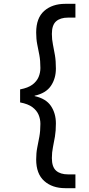

<svg xmlns="http://www.w3.org/2000/svg" viewBox="-20 -831 466 1003"><path d="M321 152Q253 152 211 114.5Q169 77 169 2Q169 -32 174.5 -59.5Q180 -87 185.5 -116.5Q191 -146 191 -184Q191 -209 181.5 -231.5Q172 -254 149.5 -271Q127 -288 85 -296V-364Q127 -372 149.5 -389Q172 -406 181.5 -428.5Q191 -451 191 -476Q191 -515 185.5 -543.5Q180 -572 174.5 -599.5Q169 -627 169 -661Q169 -737 211 -774Q253 -811 321 -811H374V-739H336Q295 -739 273 -719.5Q251 -700 251 -654Q251 -625 256.5 -598.5Q262 -572 267 -542.5Q272 -513 272 -473Q272 -421 246 -382.5Q220 -344 161 -331V-329Q220 -316 246 -277.5Q272 -239 272 -186Q272 -147 267 -117.5Q262 -88 256.5 -61.5Q251 -35 251 -5Q251 41 273 60.5Q295 80 336 80H374V152Z"/></svg>

Font: DM Sans 17pt
Style: Regular
Weight: 400
Version: Version 4.004;gftools[0.9.30]